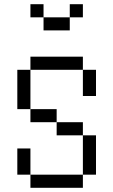

<svg xmlns="http://www.w3.org/2000/svg" viewBox="-20 -895 540 915"><path d="M375 -812.5V-875H312.5V-812.5H187.5V-750H312.5V-812.5ZM125 -62.5V0H375V-62.5ZM125 -62.5Q125 -62.5 125 -187.5H62.5Q62.5 -187.5 62.5 -62.5ZM375 -62.5H437.5V-250H375ZM375 -250V-312.5H250V-250ZM250 -312.5V-375H125V-312.5ZM125 -375V-562.5H62.5V-375ZM375 -562.5Q375 -562.5 375 -437.5H437.5Q437.5 -437.5 437.5 -562.5ZM125 -562.5H375V-625H125ZM187.5 -812.5V-875H125V-812.5Z"/></svg>

Font: Unifont
Style: Regular
Weight: 500
Version: Version 15.1.04